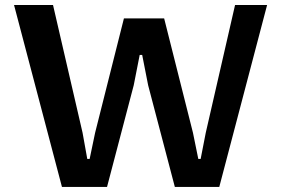

<svg xmlns="http://www.w3.org/2000/svg" viewBox="-20 -735 1105 755"><path d="M625.5 -662.6 738.8 -212.9 759.8 -109.9H769L789.1 -212.9L904.3 -715.3H1030.3L842.3 0H667.5L562.5 -399.9L539.1 -519H529.3L505.9 -399.9L400.9 0H223.6L35.2 -715.3H188.5L304.7 -212.9L323.2 -109.9H332.5L354 -212.9L467.3 -662.6Z"/></svg>

Font: Proza Libre
Style: SemiBold
Weight: 600
Designer: Jasper de Waard
Foundry: Jasper de Waard
Version: Version 1.000; ttfautohint (v1.4.1.8-43bc) -l 8 -r 50 -G 200